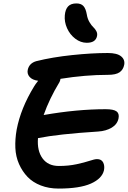

<svg xmlns="http://www.w3.org/2000/svg" viewBox="-20 -1095 738 1108"><path d="M481 -848.1Q445.3 -848.1 414.3 -871.8Q383.3 -895.5 366.9 -932.4Q350.6 -969.2 354 -1006.8Q356.9 -1041 373 -1058.1Q389.2 -1075.2 420.9 -1075.2Q447.8 -1075.2 461.4 -1060.3Q475.1 -1045.4 481 -1011.2Q484.9 -986.8 496.3 -967.3Q507.8 -947.8 518.6 -938Q529.3 -928.2 536.1 -915Q543 -901.9 540 -887.2Q532.2 -848.1 481 -848.1ZM317.9 -6.8Q261.7 -6.8 215.6 -24.7Q169.4 -42.5 139.2 -74Q108.9 -105.5 89.8 -148.4Q70.8 -191.4 68.6 -241.5Q66.4 -291.5 76.2 -347.2Q99.6 -470.2 176.8 -596.2Q183.1 -607.4 200.2 -628.9Q166.5 -633.3 150.9 -651.1Q135.3 -668.9 140.1 -691.9Q148.4 -730.5 189.9 -742.2Q281.7 -765.1 396 -777.1Q510.3 -789.1 602.1 -789.1Q655.3 -789.1 678.7 -770Q702.1 -751 696.8 -721.2Q691.4 -692.9 670.2 -678Q648.9 -663.1 603 -663.1Q472.7 -663.1 329.1 -640.1Q327.1 -627.9 323.2 -621.1Q265.1 -525.4 231.9 -431.2Q423.8 -464.8 589.8 -464.8Q635.3 -464.8 652.3 -452.4Q669.4 -439.9 664.1 -412.1Q657.2 -377.9 624.8 -358.4Q592.3 -338.9 545.9 -335.9Q315.9 -321.3 199.2 -297.9Q193.4 -225.1 225.3 -181.2Q257.3 -137.2 319.8 -137.2Q375 -137.2 421.4 -147.2Q467.8 -157.2 497.1 -167Q526.4 -176.8 540 -176.8Q565.4 -176.8 575.2 -157.7Q585 -138.7 580.1 -112.8Q569.3 -64.5 504.6 -35.6Q439.9 -6.8 317.9 -6.8Z"/></svg>

Font: Shantell Sans Irregular Bouncy
Style: Italic
Weight: 600
Italic angle: -11.31°
Designer: Stephen Nixon, Anya Danilova, Shantell Martin
Foundry: Arrow Type
Version: Version 1.006;[9816181b4]